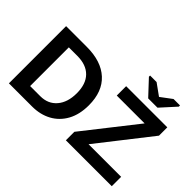

<svg xmlns="http://www.w3.org/2000/svg" viewBox="-150 -1264 1633 1633"><g transform="rotate(45 666.5 -448.0)"><path d="M680.2 -349.1Q680.2 -238.8 637.5 -160.6Q594.7 -82.5 519.3 -41.3Q443.8 0 345.2 0H66.9V-688H315.9Q489.7 -688 585 -600.3Q680.2 -512.7 680.2 -349.1ZM535.2 -349.1Q535.2 -460 477.5 -518.3Q419.9 -576.7 313 -576.7H210.9V-111.3H333Q425.8 -111.3 480.5 -175.3Q535.2 -239.3 535.2 -349.1ZM1304.2 -112.8V0H752V-102.1L1124 -575.2H789.1V-688H1284.2V-587.9L912.1 -112.8ZM1229 -881.8 1106.9 -747.1H995.1L869.1 -881.8V-896H947.3L1050.3 -821.8H1052.2L1151.4 -896H1229Z"/></g></svg>

Font: Arimo
Style: Bold
Weight: 700
Designer: Steve Matteson
Foundry: Monotype Imaging Inc.
Version: Version 1.33